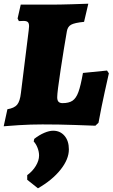

<svg xmlns="http://www.w3.org/2000/svg" viewBox="-40 -672 608 1037"><path d="M-20 10 0 -82Q37 -88 52.5 -106.5Q68 -125 73 -170L115 -508Q117 -526 117 -530Q117 -547 110 -553Q103 -559 87 -559L62 -558L55 -572L72 -647H231Q283 -647 347 -649Q411 -651 437 -652L414 -554Q363 -549 344 -538.5Q325 -528 321 -502Q306 -417 287.5 -295.5Q269 -174 269 -147Q269 -130 276 -122.5Q283 -115 298 -115Q332 -115 351.5 -128Q371 -141 383.5 -175Q396 -209 408 -278L538 -291L548 -276Q543 -254 525.5 -175Q508 -96 492 -9L475 7Q450 6 364 3Q278 0 189 0Q126 0 62 4Q-2 8 -20 10ZM247 34Q285 34 308.5 61.5Q332 89 332 135Q332 188 287 244.5Q242 301 165 345L107 299V274Q136 253 153.5 224Q171 195 171 168Q171 148 163 127Q155 106 142 92L145 78Q172 57 199 45.5Q226 34 247 34Z"/></svg>

Font: Alegreya Black
Style: Italic
Weight: 900
Italic angle: -7°
Designer: Juan Pablo del Peral
Foundry: Huerta Tipografica
Version: Version 2.007; ttfautohint (v1.6)